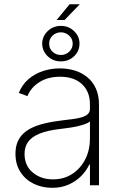

<svg xmlns="http://www.w3.org/2000/svg" viewBox="-20 -877 571 909"><path d="M227.1 12.2Q179.7 12.2 140.1 -6.8Q100.6 -25.9 76.9 -62.3Q53.2 -98.6 53.2 -149.9Q53.2 -184.1 65.4 -210.2Q77.6 -236.3 102.8 -255.1Q127.9 -273.9 167.2 -286.1Q206.5 -298.3 261.2 -305.2Q303.2 -310.1 335.9 -314.9Q368.7 -319.8 387.2 -330.3Q405.8 -340.8 405.8 -361.3V-383.8Q405.8 -443.4 368.2 -478.5Q330.6 -513.7 264.6 -513.7Q206.5 -513.7 166.3 -488Q126 -462.4 109.9 -421.9L68.8 -437Q85 -476.6 114.7 -502.2Q144.5 -527.8 183.1 -540.5Q221.7 -553.2 263.7 -553.2Q300.3 -553.2 333.5 -543.2Q366.7 -533.2 392.8 -512Q418.9 -490.7 433.8 -458.3Q448.7 -425.8 448.7 -380.9V0H405.8V-98.1H402.8Q388.7 -67.9 363.8 -43Q338.9 -18.1 304.4 -2.9Q270 12.2 227.1 12.2ZM231 -27.8Q282.2 -27.8 321.5 -53.2Q360.8 -78.6 383.3 -122.3Q405.8 -166 405.8 -221.2V-301.8Q397.5 -294.9 382.1 -289.3Q366.7 -283.7 347.4 -279.3Q328.1 -274.9 307.1 -272Q286.1 -269 266.1 -266.6Q206.1 -259.8 168.7 -244.9Q131.3 -230 113.8 -206.3Q96.2 -182.6 96.2 -148.4Q96.2 -92.8 135 -60.3Q173.8 -27.8 231 -27.8ZM248 -782.2 309.6 -856.9H357.9L285.6 -782.2ZM268.1 -586.4Q231.4 -586.4 205.8 -610.8Q180.2 -635.3 179.7 -670.4Q180.2 -705.1 205.8 -729.7Q231.4 -754.4 268.1 -754.4Q305.2 -754.4 330.8 -729.7Q356.4 -705.1 356.4 -670.4Q356.4 -635.3 330.8 -610.8Q305.2 -586.4 268.1 -586.4ZM268.1 -616.7Q291.5 -616.7 307.9 -632.6Q324.2 -648.4 324.2 -670.4Q324.2 -692.4 307.9 -708Q291.5 -723.6 268.1 -724.1Q244.6 -723.6 228.5 -708Q212.4 -692.4 212.9 -670.4Q212.4 -647.9 228.5 -632.3Q244.6 -616.7 268.1 -616.7Z"/></svg>

Font: Inter Tight ExtraLight
Style: Regular
Weight: 250
Designer: Rasmus Andersson
Foundry: rsms
Version: Version 3.004